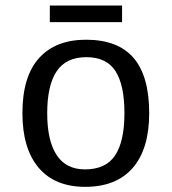

<svg xmlns="http://www.w3.org/2000/svg" viewBox="-20 -686 640 715"><path d="M535.6 -264.6Q535.6 -131.3 474.4 -60.8Q413.1 9.8 297.4 9.8Q184.1 9.8 123.8 -61.5Q63.5 -132.8 63.5 -264.6Q63.5 -400.9 125.2 -469.5Q187 -538.1 300.3 -538.1Q419.4 -538.1 477.5 -470.2Q535.6 -402.3 535.6 -264.6ZM443.4 -264.6Q443.4 -369.6 409.9 -421.4Q376.5 -473.1 301.8 -473.1Q226.1 -473.1 190.9 -420.4Q155.8 -367.7 155.8 -264.6Q155.8 -162.1 190.9 -108.6Q226.1 -55.2 296.4 -55.2Q374 -55.2 408.7 -107.4Q443.4 -159.7 443.4 -264.6ZM434.6 -603.5H165.5V-665.5H434.6Z"/></svg>

Font: Courier New
Style: Regular
Weight: 400
Designer: Steve Matteson
Foundry: Ascender Corporation
Version: Version 2.00.3